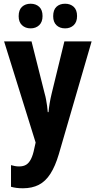

<svg xmlns="http://www.w3.org/2000/svg" viewBox="-20 -769 513 1029"><path d="M2 -547H149L219 -269Q224 -252 227 -235Q230 -218 232.5 -201Q235 -184 236 -168H240Q242 -190 246 -214.5Q250 -239 257 -268L325 -547H471L295 58Q276 122 250 162.5Q224 203 188 221.5Q152 240 103 240Q84 240 68.5 238Q53 236 39 232V116Q49 119 60 121Q71 123 82 123Q105 123 120 114Q135 105 146 83.5Q157 62 164 26L171 -5ZM80 -682Q80 -716 98 -732.5Q116 -749 144 -749Q172 -749 190 -732.5Q208 -716 208 -683Q208 -651 190 -634Q172 -617 144 -617Q116 -617 98 -634Q80 -651 80 -682ZM265 -682Q265 -716 282.5 -732.5Q300 -749 329 -749Q357 -749 375 -732.5Q393 -716 393 -683Q393 -651 375 -634Q357 -617 329 -617Q300 -617 282.5 -634Q265 -651 265 -682Z"/></svg>

Font: Noto Sans Display Condensed
Style: Bold
Weight: 700
Width: 3
Designer: Monotype Design Team
Foundry: Monotype Imaging Inc.
Version: Version 2.003